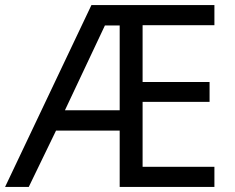

<svg xmlns="http://www.w3.org/2000/svg" viewBox="-21 -734 922 754"><path d="M821 0H449V-221H199L92 0H-1L338 -714H821V-635H539V-412H802V-334H539V-79H821ZM234 -301H449V-634H391Z"/></svg>

Font: Noto Sans Kawi
Style: Regular
Weight: 400
Designer: Fadhl Haqq
Version: Version 1.000